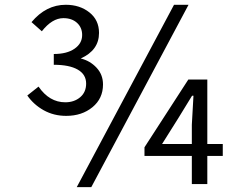

<svg xmlns="http://www.w3.org/2000/svg" viewBox="-20 -767 1040 800"><path d="M154.3 -636.7 111.3 -674.8Q171.9 -747.1 253.9 -747.1Q312.5 -747.1 352.5 -715.3Q392.6 -683.6 392.6 -629.9Q392.6 -557.6 316.4 -523.4Q355.5 -513.7 382.3 -484.9Q409.2 -456.1 409.2 -415Q409.2 -356.4 365.2 -320.3Q321.3 -284.2 255.9 -284.2Q204.1 -284.2 162.1 -307.6Q120.1 -331.1 93.8 -369.1L140.6 -406.2Q185.5 -340.8 252 -340.8Q289.1 -340.8 314 -361.8Q338.9 -382.8 338.9 -418.9Q338.9 -457 303.7 -477.1Q268.6 -497.1 204.1 -497.1V-542Q258.8 -542 290.5 -564Q322.3 -585.9 322.3 -621.1Q322.3 -652.3 300.8 -671.9Q279.3 -691.4 244.1 -691.4Q197.3 -691.4 154.3 -636.7ZM705.1 -747.1H765.6L360.4 12.7H299.8ZM655.3 -167H779.3V-247.1L786.1 -368.2H780.3L724.6 -277.3ZM908.2 -167V-117.2H843.8V0H779.3V-117.2H582V-153.3L764.6 -435.5H843.8V-167Z"/></svg>

Font: Gen Shin Gothic Monospace Regular
Style: Regular
Weight: 400
Designer: [Source Han Sans]
Ryoko NISHIZUKA  (kana & ideographs); Paul D. Hunt (Latin, Greek & Cyrillic); Wenlong ZHANG  (bopomofo
Version: Version 1.002.20150607